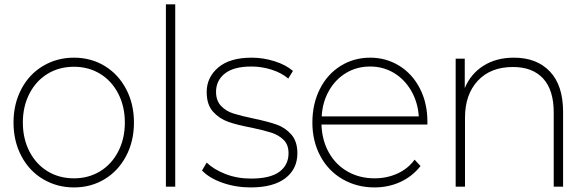

<svg xmlns="http://www.w3.org/2000/svg" viewBox="-20 -844 2652 868"><path d="M41.1 -290Q41.1 -374.4 76.7 -441.7Q112.2 -508.9 175 -546.1Q237.8 -583.3 314.4 -583.3Q391.1 -583.3 452.8 -546.1Q514.4 -508.9 550 -441.7Q585.6 -374.4 585.6 -290Q585.6 -205.6 550 -138.3Q514.4 -71.1 452.8 -33.9Q391.1 3.3 314.4 3.3Q237.8 3.3 175 -33.9Q112.2 -71.1 76.7 -138.3Q41.1 -205.6 41.1 -290ZM544.4 -290Q544.4 -363.3 514.4 -421.1Q484.4 -478.9 432.2 -510.6Q380 -542.2 314.4 -542.2Q247.8 -542.2 195.6 -510.6Q143.3 -478.9 113.3 -421.1Q83.3 -363.3 83.3 -290Q83.3 -216.7 113.3 -158.9Q143.3 -101.1 195.6 -69.4Q247.8 -37.8 314.4 -37.8Q380 -37.8 432.2 -69.4Q484.4 -101.1 514.4 -158.9Q544.4 -216.7 544.4 -290Z M772.2 -824.4V0H730V-824.4Z M893.3 -73.3 914.4 -108.9Q946.7 -77.8 999.4 -57.2Q1052.2 -36.7 1114.4 -36.7Q1201.1 -36.7 1242.8 -67.2Q1284.4 -97.8 1284.4 -151.1Q1284.4 -190 1262.2 -211.7Q1240 -233.3 1207.8 -243.9Q1175.6 -254.4 1117.8 -266.7Q1052.2 -278.9 1011.7 -293.3Q971.1 -307.8 942.8 -339.4Q914.4 -371.1 914.4 -427.8Q914.4 -494.4 966.7 -538.9Q1018.9 -583.3 1117.8 -583.3Q1170 -583.3 1221.1 -567.2Q1272.2 -551.1 1304.4 -523.3L1283.3 -488.9Q1251.1 -515.6 1206.7 -529.4Q1162.2 -543.3 1116.7 -543.3Q1036.7 -543.3 996.7 -511.7Q956.7 -480 956.7 -428.9Q956.7 -388.9 979.4 -365Q1002.2 -341.1 1036.1 -330.6Q1070 -320 1127.8 -307.8Q1192.2 -294.4 1231.1 -280.6Q1270 -266.7 1297.2 -235.6Q1324.4 -204.4 1324.4 -151.1Q1324.4 -80 1270 -38.3Q1215.6 3.3 1113.3 3.3Q1045.6 3.3 985.6 -17.8Q925.6 -38.9 893.3 -73.3Z M1912.2 -281.1H1433.3Q1435.6 -210 1466.7 -154.4Q1497.8 -98.9 1551.7 -68.3Q1605.6 -37.8 1673.3 -37.8Q1728.9 -37.8 1776.7 -59.4Q1824.4 -81.1 1854.4 -122.2L1881.1 -93.3Q1843.3 -45.6 1789.4 -21.1Q1735.6 3.3 1673.3 3.3Q1593.3 3.3 1528.9 -33.9Q1464.4 -71.1 1428.3 -138.3Q1392.2 -205.6 1392.2 -290Q1392.2 -374.4 1426.1 -441.7Q1460 -508.9 1520 -546.1Q1580 -583.3 1653.3 -583.3Q1725.6 -583.3 1785 -546.7Q1844.4 -510 1878.3 -443.9Q1912.2 -377.8 1912.2 -294.4ZM1434.4 -317.8H1873.3Q1868.9 -382.2 1838.9 -433.9Q1808.9 -485.6 1760.6 -514.4Q1712.2 -543.3 1653.3 -543.3Q1593.3 -543.3 1545 -514.4Q1496.7 -485.6 1467.2 -433.9Q1437.8 -382.2 1434.4 -317.8Z M2525.6 -338.9V0H2483.3V-335.6Q2483.3 -436.7 2435.6 -488.9Q2387.8 -541.1 2298.9 -541.1Q2197.8 -541.1 2140 -478.9Q2082.2 -416.7 2082.2 -312.2V0H2040V-578.9H2081.1V-445.6Q2107.8 -510 2165.6 -546.7Q2223.3 -583.3 2303.3 -583.3Q2406.7 -583.3 2466.1 -520.6Q2525.6 -457.8 2525.6 -338.9Z"/></svg>

Font: Paperlogy 2 ExtraLight
Style: Regular
Weight: 250
Designer: redesigned by Lee Juim, glyphs from Gmarket Sans & Montserrat
Foundry: PT&
Version: Version 1.001